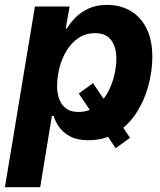

<svg xmlns="http://www.w3.org/2000/svg" viewBox="-35 -573 666 797"><path d="M351.1 -227.9 504.8 -1 445.2 42.1 292 -184.7ZM-14.6 204.1 109.9 -545.9H253.9L237.7 -454H242.1Q255.7 -476.7 277.9 -499.6Q300.1 -522.4 332.7 -537.6Q365.3 -552.7 409.4 -552.7Q463.4 -552.7 505.7 -528.5Q548.1 -504.2 572.7 -456.2Q597.3 -408.1 597.3 -336.8Q597.3 -278.4 581 -217.5Q564.7 -156.7 531.8 -105.4Q498.9 -54.2 449 -22.5Q399.1 9.1 331.8 9.1Q285.1 9.1 255.6 -7Q226.1 -23.1 210 -46.4Q194 -69.7 187.4 -91.7H180.4L131.8 204.1ZM290 -108.3Q330.9 -108.3 360.6 -129.7Q390.3 -151.1 409.8 -185Q429.2 -218.9 438.6 -257Q448 -295.1 448 -328.6Q448 -377.4 426.5 -406.4Q405 -435.4 359.9 -435.4Q320.9 -435.4 291.3 -415.6Q261.7 -395.8 241.9 -363.5Q222.1 -331.1 212.1 -292.6Q202 -254.2 202 -216.9Q202 -166.7 224.2 -137.5Q246.5 -108.3 290 -108.3Z"/></svg>

Font: Adwaita Sans
Style: Italic
Weight: 400
Italic angle: -9.39999°
Designer: Rasmus Andersson
Foundry: rsms
Version: Version 4.001;git-9221beed3